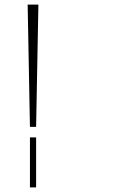

<svg xmlns="http://www.w3.org/2000/svg" viewBox="-20 -770 505 840"><path d="M111 -215 101 -750H148L138 -215ZM111 50V-169H138V50Z"/></svg>

Font: Solide Mirage
Style: Mono
Weight: 400
Width: 6
Designer: Jérémy Landes
Foundry: Velvetyne Type Foundry
Version: Version 1.1